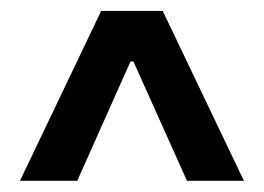

<svg xmlns="http://www.w3.org/2000/svg" viewBox="-20 -729 484 352"><path d="M16.6 -397.5 165.5 -709H278.3L427.2 -397.5H322.8L224.6 -616.2H219.2L121.6 -397.5Z"/></svg>

Font: Inter Tight SemiBold
Style: Regular
Weight: 600
Designer: Rasmus Andersson
Foundry: rsms
Version: Version 3.004; ttfautohint (v1.8.4.7-5d5b)